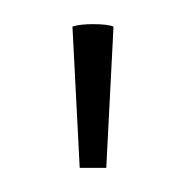

<svg xmlns="http://www.w3.org/2000/svg" viewBox="-20 -749 154 159"><path d="M46 -610H68L74 -727Q69 -729 57 -729Q46 -729 40 -727Z"/></svg>

Font: Arima Madurai Thin
Style: Regular
Weight: 250
Designer: Joana Correia and Natanael Gama
Foundry: NDISCOVER
Version: Version 1.019; ttfautohint (v1.5) -l 7 -r 28 -G 50 -x 13 -D 